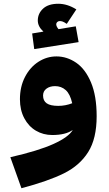

<svg xmlns="http://www.w3.org/2000/svg" viewBox="-20 -718 579 1021"><path d="M494 -100Q494 19 449 90.5Q404 162 320.5 203.5Q237 245 94 283L35 118Q184 84 264.5 47.5Q345 11 367 -27Q329 0 258 0Q210 0 171 -23Q132 -46 109 -89.5Q86 -133 86 -190Q86 -257 113 -309Q140 -361 184.5 -389.5Q229 -418 280 -418Q336 -418 385 -384.5Q434 -351 464 -279.5Q494 -208 494 -100ZM290 -155Q328 -155 364 -169Q353 -218 329.5 -239Q306 -260 273 -260Q245 -260 227 -246.5Q209 -233 209 -210Q209 -182 228.5 -168.5Q248 -155 290 -155ZM398 -494 162 -457 151 -540 211 -550Q181 -577 181 -609Q181 -646 209 -672Q237 -698 290 -698Q338 -698 386 -668L335 -591Q322 -600 314 -603Q306 -606 298 -606Q290 -606 284.5 -601Q279 -596 279 -589Q279 -578 291 -563L383 -578Z"/></svg>

Font: FiraGO Heavy
Style: Regular
Weight: 900
Designer: bBox Type
Foundry: bBox Type GmbH
Version: Version 1.001